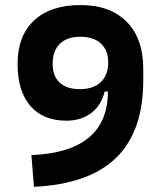

<svg xmlns="http://www.w3.org/2000/svg" viewBox="-20 -716 626 746"><path d="M237.8 -247.1Q147 -247.1 97.7 -304.7Q48.3 -362.3 48.3 -467.8Q48.3 -576.2 112.1 -636.2Q175.8 -696.3 293 -696.3Q408.2 -696.3 472.4 -631.1Q536.6 -565.9 536.6 -449.2V-402.8Q536.6 -206.1 431.6 -103.3Q326.7 -0.5 111.8 9.8L102.1 -113.3Q398.9 -125.5 399.4 -360.4H386.7Q373.5 -306.2 334.2 -276.6Q294.9 -247.1 237.8 -247.1ZM290 -369.6Q342.8 -369.6 371.6 -397Q400.4 -424.3 400.4 -474.1Q400.4 -521 371.8 -547.1Q343.3 -573.2 292 -573.2Q240.7 -573.2 212.6 -545.9Q184.6 -518.6 184.6 -467.8Q184.6 -420.4 211.9 -395Q239.3 -369.6 290 -369.6Z"/></svg>

Font: Cascadia Mono PL
Style: Bold
Weight: 700
Monospace: yes
Designer: Aaron Bell
Foundry: Saja Typeworks
Version: Version 2404.023; ttfautohint (v1.8.4)